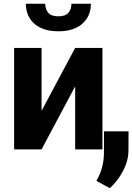

<svg xmlns="http://www.w3.org/2000/svg" viewBox="-20 -778 690 1000"><path d="M284 -615Q228.5 -615 190.8 -633.5Q153 -652 133.8 -684.5Q114.5 -717 114.5 -758.5H215.5Q215.5 -730 231.2 -711.5Q247 -693 284 -693Q320.5 -693 336.2 -711.5Q352 -730 352 -758.5H453.5Q453.5 -694.5 409 -654.8Q364.5 -615 284 -615ZM513.5 0H371.5V-325L370 -325.5L196.5 0H53.5V-528.5H196.5V-204L198 -203.5L371.5 -528.5H513.5ZM552 202 482 164Q502.5 128.5 512 92.2Q521.5 56 521.5 12.5V-94H649.5L649 5.5Q649 58.5 620.8 112.2Q592.5 166 552 202Z"/></svg>

Font: Roberto Sans
Style: Bold
Weight: 700
Designer: Google (font) & Cristiano Sobral (main changes)
Version: Version 1.000;October 12, 2021;FontCreator 14.0.0.2814 64-bi